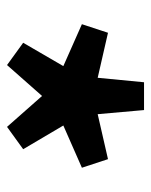

<svg xmlns="http://www.w3.org/2000/svg" viewBox="38 -886 430 546"><g transform="rotate(90 253.0 -613.0)"><path d="M165 -418 101.6 -463.9 168 -578.1 48.8 -630.9 73.2 -705.1 201.2 -675.8 213.9 -807.6H293L304.7 -675.8L432.6 -705.1L457 -630.9L336.9 -578.1L404.3 -463.9L340.8 -418L252.9 -517.6Z"/></g></svg>

Font: Taipei Sans TC Beta
Style: Bold
Weight: 700
Designer: JT Foundry
Foundry: JT Foundry
Version: Version 1.000